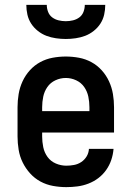

<svg xmlns="http://www.w3.org/2000/svg" viewBox="-20 -760 540 788"><path d="M252 8Q225 8 197.5 3Q170 -2 146 -15Q122 -28 103.5 -48.5Q85 -69 73 -93.5Q61 -118 56.5 -145.5Q52 -173 52 -200V-320Q52 -347 56.5 -374Q61 -401 72.5 -426Q84 -451 102.5 -471.5Q121 -492 145 -505Q169 -518 196 -523Q223 -528 250 -528Q277 -528 304 -523Q331 -518 355 -505Q379 -492 397.5 -471.5Q416 -451 427.5 -426Q439 -401 443.5 -374Q448 -347 448 -320V-216H153V-200Q153 -178 157.5 -156Q162 -134 175 -116Q188 -98 209 -89Q230 -80 252 -80Q268 -80 284 -83Q300 -86 313.5 -95Q327 -104 335.5 -118Q344 -132 345 -149H446Q444 -125 436.5 -103Q429 -81 415.5 -62Q402 -43 383.5 -29Q365 -15 343 -6.5Q321 2 298 5Q275 8 252 8ZM347 -304V-320Q347 -342 342.5 -363.5Q338 -385 325.5 -403Q313 -421 292.5 -430.5Q272 -440 250 -440Q228 -440 207.5 -430.5Q187 -421 174.5 -403Q162 -385 157.5 -363.5Q153 -342 153 -320V-304ZM250 -600Q230 -600 209.5 -603Q189 -606 170.5 -613Q152 -620 135.5 -633Q119 -646 108 -663Q97 -680 92.5 -700Q88 -720 88 -740H172Q172 -725 177.5 -711Q183 -697 194.5 -688.5Q206 -680 220.5 -676.5Q235 -673 250 -673Q265 -673 279.5 -676.5Q294 -680 305.5 -688.5Q317 -697 322.5 -711Q328 -725 328 -740H412Q412 -720 407.5 -700Q403 -680 392 -663Q381 -646 364.5 -633Q348 -620 329.5 -613Q311 -606 290.5 -603Q270 -600 250 -600Z"/></svg>

Font: Iosevka SS04 Semibold
Style: Regular
Weight: 600
Monospace: yes
Designer: Belleve Invis
Foundry: Belleve Invis
Version: Version 19.0.0; ttfautohint (v1.8.4)